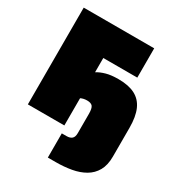

<svg xmlns="http://www.w3.org/2000/svg" viewBox="-212 -839 1118 1203"><g transform="rotate(30 346.5 -237.0)"><path d="M40 0V-700H550V-488H304V-385Q330 -401 365.5 -411Q401 -421 454 -421Q527 -421 573.5 -397Q620 -373 642.5 -322.5Q665 -272 665 -191V17Q665 79 642 119.5Q619 160 578.5 183.5Q538 207 485 216.5Q432 226 372 226H315V51H350Q374 51 387.5 39.5Q401 28 401 0V-139Q401 -180 389.5 -193.5Q378 -207 350 -207Q337 -207 325.5 -204.5Q314 -202 304 -197V0Z"/></g></svg>

Font: Golos Text Black
Style: Regular
Weight: 900
Designer: A.Korolkova, Vitaly Kuzmin
Foundry: ParaType Ltd
Version: Version 2.004